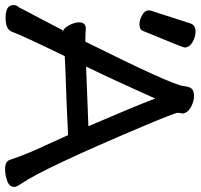

<svg xmlns="http://www.w3.org/2000/svg" viewBox="-50 -732 790 756"><g transform="rotate(90 345.0 -354.0)"><path d="M633 21Q602 21 596 1Q577 -55 555 -104L499 -227L367 -221Q194 -215 188 -214Q106 -45 92 -6Q83 19 37 19Q-13 19 -13 -12Q-13 -22 -8 -28.5Q-3 -35 0.5 -42.5Q4 -50 13.5 -68Q23 -86 42.5 -122.5Q62 -159 86 -206H98Q80 -206 67.5 -229Q55 -252 55 -270Q55 -297 80 -297Q99 -295 131 -295Q301 -636 306 -682Q308 -704 316 -713.5Q324 -723 346 -723Q364 -723 386.5 -712Q409 -701 414 -680L411 -659Q411 -649 463 -525Q630 -130 690 -43Q703 -24 703 -16Q703 4 680 12.5Q657 21 633 21ZM229 -298 464 -307Q386 -488 355 -570Q284 -411 229 -298ZM63 -508Q46 -508 27 -518.5Q8 -529 8 -543Q8 -554 10 -556L59 -708Q65 -729 92 -729Q112 -729 133 -717Q154 -705 154 -685Q154 -680 90 -525Q85 -508 63 -508Z"/></g></svg>

Font: LXGW ZhenKai
Style: Regular
Weight: 400
Designer: LXGW / Fontworks Inc.
Foundry: LXGW / Fontworks Inc.
Version: Version 0.800;June 8, 2025